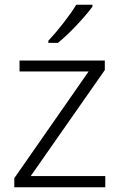

<svg xmlns="http://www.w3.org/2000/svg" viewBox="-20 -786 503 806"><path d="M368 -758V-766H300C274 -722 220 -654 183 -615V-606H223C273 -646 338 -717 368 -758ZM422 0V-47H109L420 -492V-532H62V-486H352L40 -38V0Z"/></svg>

Font: Noto Sans Telugu Light
Style: Regular
Weight: 300
Designer: Jelle Bosma - Monotype Design Team
Foundry: Monotype Imaging Inc.
Version: Version 2.005